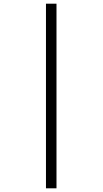

<svg xmlns="http://www.w3.org/2000/svg" viewBox="-20 -780 556 1040"><path d="M229 240H286V-760H229Z"/></svg>

Font: Noto Serif Thai SemiCondensed
Style: Regular
Weight: 400
Width: 4
Designer: Monotype Design Team
Foundry: Monotype Imaging Inc.
Version: Version 2.002